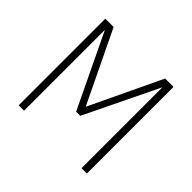

<svg xmlns="http://www.w3.org/2000/svg" viewBox="-159 -868 1059 1059"><g transform="rotate(45 371.0 -338.0)"><path d="M595.2 0V-630.9L386.2 -199.2H354L147 -630.9V0H105V-675.8H169.9L372.1 -255.9L571.8 -675.8H637.2V0Z"/></g></svg>

Font: Clear Sans Thin
Style: Regular
Weight: 250
Foundry: Intel Corporation
Version: Version 1.00